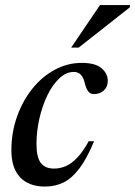

<svg xmlns="http://www.w3.org/2000/svg" viewBox="-20 -710 522 742"><path d="M265 -432Q235.5 -432 209.2 -407.2Q183 -382.5 163.2 -341.8Q143.5 -301 132.2 -251.8Q121 -202.5 121 -153.5Q121 -102 137.8 -80.2Q154.5 -58.5 189 -58.5Q212.5 -58.5 234.8 -68.2Q257 -78 279 -101.2Q301 -124.5 323 -164.5L343.5 -164Q315.5 -96.5 286.2 -58.2Q257 -20 224.8 -4.5Q192.5 11 154 11Q91.5 11 57.8 -24.8Q24 -60.5 24 -129Q24 -198 45.8 -259.2Q67.5 -320.5 105 -367.2Q142.5 -414 191.8 -440.5Q241 -467 296 -467Q348 -467 372.2 -446.5Q396.5 -426 396.5 -397.5Q396.5 -374.5 381.5 -360.5Q366.5 -346.5 342.5 -346.5Q329.5 -346 321 -357Q312.5 -368 307.5 -389.5Q302.5 -411 292.2 -421.5Q282 -432 265 -432ZM255 -526 366.5 -690.5H482.5L481.5 -681.5L284 -526Z"/></svg>

Font: Newsreader 36pt Medium
Style: Italic
Weight: 500
Italic angle: -17°
Designer: Hugues Gentile
Foundry: Production Type
Version: Version 1.003